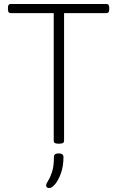

<svg xmlns="http://www.w3.org/2000/svg" viewBox="-20 -720 589 965"><path d="M271 2Q250 2 250 -12V-654H34Q20 -654 20 -672V-682Q20 -700 34 -700H515Q529 -700 529 -682V-672Q529 -654 515 -654H302V-12Q302 2 281 2ZM228 225Q212 225 212 212Q212 203 222 188Q232 173 241.5 144.5Q251 116 251 69Q251 51 275 51Q299 51 299 69Q299 115 286.5 150Q274 185 257.5 205Q241 225 228 225Z"/></svg>

Font: Asap ExtraLight
Style: Regular
Weight: 200
Designer: Pablo Cosgaya
Foundry: Omnibus-Type
Version: Version 3.001; ttfautohint (v1.8.4.7-5d5b)